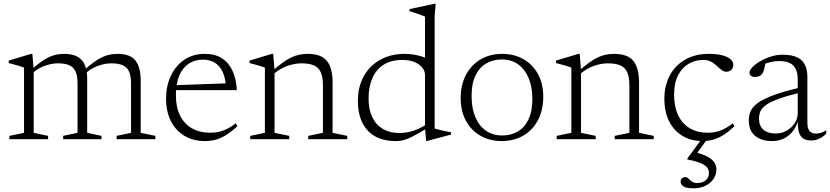

<svg xmlns="http://www.w3.org/2000/svg" viewBox="-20 -735 4384 1014"><path d="M158 -364V-33.5L234 -17.5V0H29.5V-17.5L107 -33.5V-378Q99 -381.5 79.5 -387.5Q60 -393.5 26 -402V-415L144 -450.5H151ZM440.5 -319.5V-33.5L516 -17.5V0H313.5V-17.5L389.5 -33.5V-294Q389.5 -334 379 -357.2Q368.5 -380.5 345.8 -390.5Q323 -400.5 286 -400.5Q256 -400.5 220.8 -389Q185.5 -377.5 153 -350L140.5 -362.5Q171 -390 195 -407.2Q219 -424.5 239.5 -433.8Q260 -443 279.2 -446.8Q298.5 -450.5 319 -450.5Q363 -450.5 389.8 -435.2Q416.5 -420 428.5 -390.8Q440.5 -361.5 440.5 -319.5ZM723 -309.5V-33.5L800.5 -17.5V0H596V-17.5L672 -33.5V-293.5Q672 -334 661.5 -357.2Q651 -380.5 628.2 -390.5Q605.5 -400.5 568 -400.5Q537.5 -400.5 502.2 -389Q467 -377.5 434.5 -350L421.5 -362Q452.5 -390 476.5 -407.2Q500.5 -424.5 521 -433.8Q541.5 -443 561 -446.8Q580.5 -450.5 601 -450.5Q667 -450.5 695 -415.8Q723 -381 723 -309.5Z M1061.5 -450.5Q1117 -450.5 1153.2 -426.5Q1189.5 -402.5 1208.5 -359.8Q1227.5 -317 1231 -259H902L901.5 -285L1195 -295.5L1173.5 -275.5Q1171 -321 1156.8 -353.2Q1142.5 -385.5 1116.2 -402.8Q1090 -420 1052 -420Q1008.5 -420 976.2 -398.5Q944 -377 926.5 -335Q909 -293 909 -231Q909 -168.5 931 -124.5Q953 -80.5 994 -57.2Q1035 -34 1092 -34Q1115.5 -34 1137.2 -39Q1159 -44 1180.5 -55Q1202 -66 1225.5 -84L1233.5 -68Q1204 -41 1177.2 -23.8Q1150.5 -6.5 1122.8 1.8Q1095 10 1062.5 10Q1000.5 10 954.2 -17.5Q908 -45 882.5 -95.5Q857 -146 857 -214.5Q857 -280.5 882 -334.2Q907 -388 953 -419.2Q999 -450.5 1061.5 -450.5Z M1430 -364V-33.5L1507.5 -17.5V0H1301.5V-17.5L1379 -33.5V-378Q1371 -381.5 1351.5 -387.5Q1332 -393.5 1298 -402V-415L1416 -450.5H1423ZM1608 -17.5 1685.5 -33.5V-283.5Q1685.5 -326.5 1674.5 -352.2Q1663.5 -378 1638.8 -389.2Q1614 -400.5 1572 -400.5Q1538 -400.5 1500 -387.8Q1462 -375 1426.5 -345.5L1412.5 -355.5Q1446 -385 1472 -403.8Q1498 -422.5 1520 -432.5Q1542 -442.5 1562.8 -446.5Q1583.5 -450.5 1605.5 -450.5Q1675.5 -450.5 1706 -413.8Q1736.5 -377 1736.5 -298V-33.5L1814 -17.5V0H1608Z M2224.5 -338.5Q2224.5 -371.5 2191.5 -395Q2158.5 -418.5 2104.5 -418.5Q2046.5 -418.5 2006.8 -393.8Q1967 -369 1946.8 -323Q1926.5 -277 1926.5 -214Q1926.5 -156.5 1946.2 -115.8Q1966 -75 2002.5 -53.8Q2039 -32.5 2089 -32.5Q2128.5 -32.5 2168.8 -46.2Q2209 -60 2253 -92V-67.5Q2211 -42.5 2183 -27Q2155 -11.5 2136 -3.5Q2117 4.5 2102 7.2Q2087 10 2070.5 10Q2005 10 1960.5 -15.2Q1916 -40.5 1893 -88.2Q1870 -136 1870 -202.5Q1870 -261 1889 -307.2Q1908 -353.5 1941.5 -385.2Q1975 -417 2019.2 -433.8Q2063.5 -450.5 2114.5 -450.5Q2140.5 -450.5 2163.2 -447Q2186 -443.5 2209 -436.2Q2232 -429 2259.5 -415.5L2224.5 -383.5V-647Q2218.5 -650.5 2204.8 -655.5Q2191 -660.5 2174.2 -666Q2157.5 -671.5 2143 -676V-687L2273.5 -715H2281L2275.5 -652.5V-56.5Q2280 -54.5 2290.8 -51.8Q2301.5 -49 2315 -46Q2328.5 -43 2341 -40.5Q2353.5 -38 2361.5 -37V-24L2237.5 9H2230L2224.5 -66Z M2631.5 -19.5Q2678 -19.5 2714 -40.2Q2750 -61 2770.8 -103.8Q2791.5 -146.5 2791.5 -211.5Q2791.5 -276.5 2771.5 -323.5Q2751.5 -370.5 2715.5 -395.8Q2679.5 -421 2630 -421Q2584 -421 2548 -400Q2512 -379 2491.2 -336.2Q2470.5 -293.5 2470.5 -228.5Q2470.5 -164 2490.2 -117Q2510 -70 2546.2 -44.8Q2582.5 -19.5 2631.5 -19.5ZM2629.5 10Q2566.5 10 2517.5 -18Q2468.5 -46 2440.8 -97Q2413 -148 2413 -216.5Q2413 -287.5 2441 -340Q2469 -392.5 2518.2 -421.5Q2567.5 -450.5 2632 -450.5Q2695.5 -450.5 2744.5 -422.5Q2793.5 -394.5 2821.2 -343.8Q2849 -293 2849 -224Q2849 -152.5 2821 -100Q2793 -47.5 2743.5 -18.8Q2694 10 2629.5 10Z M3048.5 -364V-33.5L3126 -17.5V0H2920V-17.5L2997.5 -33.5V-378Q2989.5 -381.5 2970 -387.5Q2950.5 -393.5 2916.5 -402V-415L3034.5 -450.5H3041.5ZM3226.5 -17.5 3304 -33.5V-283.5Q3304 -326.5 3293 -352.2Q3282 -378 3257.2 -389.2Q3232.5 -400.5 3190.5 -400.5Q3156.5 -400.5 3118.5 -387.8Q3080.5 -375 3045 -345.5L3031 -355.5Q3064.5 -385 3090.5 -403.8Q3116.5 -422.5 3138.5 -432.5Q3160.5 -442.5 3181.2 -446.5Q3202 -450.5 3224 -450.5Q3294 -450.5 3324.5 -413.8Q3355 -377 3355 -298V-33.5L3432.5 -17.5V0H3226.5Z M3722.5 -450.5Q3769.5 -450.5 3798.2 -442Q3827 -433.5 3840 -420.5Q3853 -407.5 3853 -394Q3853 -383 3848.5 -374.5Q3844 -366 3835.8 -361Q3827.5 -356 3816.5 -356Q3805 -356 3795.2 -362.2Q3785.5 -368.5 3776 -377.8Q3766.5 -387 3755 -396.5Q3743.5 -406 3728.5 -412.2Q3713.5 -418.5 3692.5 -418.5Q3652 -418.5 3617 -398.2Q3582 -378 3561 -337.2Q3540 -296.5 3540 -234.5Q3540 -171.5 3561.5 -126.5Q3583 -81.5 3622.8 -57.8Q3662.5 -34 3718.5 -34Q3753 -34 3784 -45.2Q3815 -56.5 3850.5 -84L3858.5 -68Q3829.5 -41 3803.2 -23.8Q3777 -6.5 3749.8 1.8Q3722.5 10 3690 10Q3629 10 3583.5 -17.8Q3538 -45.5 3513.2 -95.8Q3488.5 -146 3488.5 -213.5Q3488.5 -263 3503.8 -305.8Q3519 -348.5 3548.8 -381Q3578.5 -413.5 3622.2 -432Q3666 -450.5 3722.5 -450.5ZM3643.5 259.5Q3603.5 259.5 3589 249Q3574.5 238.5 3574.5 224Q3574.5 214.5 3581.2 207.5Q3588 200.5 3598.5 200.5Q3608.5 200.5 3616 208.2Q3623.5 216 3633.8 223.8Q3644 231.5 3662 231.5Q3691 231.5 3707.5 216.8Q3724 202 3724 178Q3724 161.5 3714 149Q3704 136.5 3679.5 126.2Q3655 116 3610 107V102.5L3691 -8.5H3721L3648.5 91.5L3643.5 67.5Q3690 78 3716 92.2Q3742 106.5 3752.8 123.5Q3763.5 140.5 3763.5 159.5Q3763.5 187.5 3747.8 210.5Q3732 233.5 3705 246.5Q3678 259.5 3643.5 259.5Z M4218 -275.5 4218.5 -249Q4143 -231 4097.5 -214.8Q4052 -198.5 4028.2 -182.5Q4004.5 -166.5 3996.5 -148.5Q3988.5 -130.5 3988.5 -108Q3988.5 -70 4011.8 -50Q4035 -30 4076 -30Q4108.5 -30 4135 -45.2Q4161.5 -60.5 4177.2 -84.8Q4193 -109 4193 -136V-317Q4193 -363 4170.5 -387.8Q4148 -412.5 4093.5 -412.5Q4073 -412.5 4049 -407Q4025 -401.5 3996 -388.5L4024 -407.5Q4021 -393 4018.2 -380.2Q4015.5 -367.5 4012 -358.2Q4008.5 -349 4003.5 -343Q3997.5 -335.5 3987.8 -332Q3978 -328.5 3967.5 -328.5Q3953.5 -328.5 3945.8 -335Q3938 -341.5 3938 -350.5Q3938 -363.5 3953.5 -380Q3969 -396.5 3994.5 -411.5Q4020 -426.5 4051 -436.2Q4082 -446 4113 -446Q4162 -446 4190.5 -432Q4219 -418 4231.5 -391.8Q4244 -365.5 4244 -328V-87.5Q4244 -66.5 4249.2 -53.8Q4254.5 -41 4265 -35.2Q4275.5 -29.5 4290.5 -29.5Q4303 -29.5 4315.8 -33.5Q4328.5 -37.5 4343.5 -47V-29Q4324 -10 4304.2 -1.5Q4284.5 7 4264.5 7Q4239 7 4222.8 -3Q4206.5 -13 4199.2 -37.2Q4192 -61.5 4193.5 -103L4196.5 -105Q4187 -67 4166.8 -41.5Q4146.5 -16 4118.8 -3Q4091 10 4057 10Q4002 10 3968.2 -17.5Q3934.5 -45 3934.5 -99Q3934.5 -126.5 3945 -149.5Q3955.5 -172.5 3985 -193.2Q4014.5 -214 4070.5 -234.2Q4126.5 -254.5 4218 -275.5Z"/></svg>

Font: Newsreader 16pt Light
Style: Regular
Weight: 300
Designer: Hugues Gentile
Foundry: Production Type
Version: Version 1.003